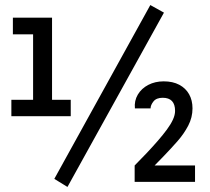

<svg xmlns="http://www.w3.org/2000/svg" viewBox="-20 -720 832 760"><path d="M25 -260V-325H111V-584H31V-650H186V-325H260V-260ZM575 -700 629 -670 247 20 195 -12ZM752 0H513V-65Q538 -90 561.5 -115Q585 -140 605 -163Q625 -186 640.5 -207Q656 -228 664.5 -246.5Q673 -265 673 -281Q673 -333 624 -333Q599 -333 587.5 -318.5Q576 -304 576 -291H514Q511 -321 525.5 -345.5Q540 -370 567 -384Q594 -398 628 -398Q664 -398 689.5 -384.5Q715 -371 728.5 -347Q742 -323 742 -291Q742 -255 725 -222.5Q708 -190 682 -160.5Q656 -131 629 -103L592 -65H752Z"/></svg>

Font: Syne
Style: Regular
Weight: 400
Designer: Lucas Descroix
Foundry: Bonjour Monde
Version: Version 2.200